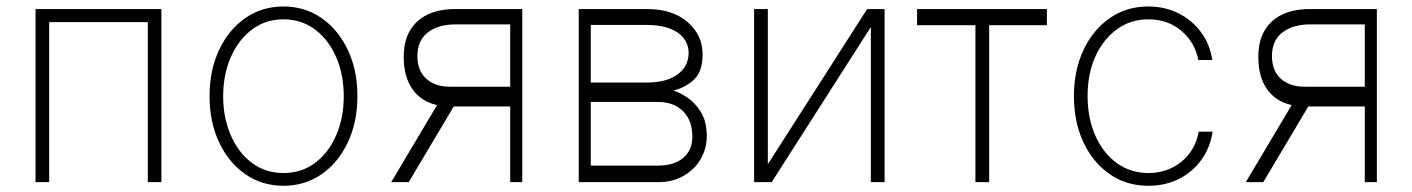

<svg xmlns="http://www.w3.org/2000/svg" viewBox="-20 -574 4448 605"><path d="M92 0V-545.5H488.6V0H445.7V-504.3H134.9V0Z M873.2 11.4Q805.8 11.4 753.2 -25Q700.6 -61.4 670.5 -125.4Q640.3 -189.3 640.3 -271Q640.3 -353 670.5 -416.9Q700.6 -480.8 753.2 -517.2Q805.8 -553.6 873.2 -553.6Q940.7 -553.6 993.3 -517Q1045.8 -480.5 1076 -416.7Q1106.2 -353 1106.2 -271Q1106.2 -189.3 1076 -125.4Q1045.8 -61.4 993.3 -25Q940.7 11.4 873.2 11.4ZM873.2 -28.8Q930.8 -28.8 973.4 -61.1Q1016 -93.4 1039.6 -148.4Q1063.2 -203.5 1063.2 -271Q1063.2 -338.4 1039.6 -393.3Q1016 -448.2 973.2 -480.6Q930.4 -513.1 873.2 -513.1Q816.4 -513.1 773.6 -480.6Q730.8 -448.2 707 -393.3Q683.2 -338.4 683.2 -271Q683.2 -203.5 706.9 -148.4Q730.5 -93.4 773.3 -61.1Q816.1 -28.8 873.2 -28.8Z M1587.7 0V-238.6H1409.8L1267.8 0H1212.7L1357.2 -242.9Q1307.2 -253.9 1279.7 -293Q1252.1 -332 1252.1 -394.9Q1252.1 -467.3 1294.9 -506.4Q1337.7 -545.5 1414.4 -545.5H1625.7V0ZM1587.7 -300.8V-497.2H1414.4Q1360.4 -496.8 1327.9 -471.6Q1295.5 -446.4 1295.1 -397.7Q1295.5 -350.5 1323.7 -325.5Q1351.9 -300.4 1398.8 -300.8Z M1803.6 0V-545.5H2019.9Q2099.1 -545.5 2146.5 -504.6Q2193.9 -463.8 2193.9 -402.3Q2193.9 -348.7 2166.9 -323.3Q2139.9 -297.9 2101.9 -288.7Q2119.3 -283.7 2144.2 -267.8Q2169 -251.8 2188 -221.9Q2207 -192.1 2207 -144.5Q2207 -105.8 2188 -73Q2169 -40.1 2134.4 -20.1Q2099.8 0 2053.3 0ZM1841.6 -52.2H2053.3Q2104 -52.2 2132.8 -76.5Q2161.6 -100.9 2161.6 -143.1Q2161.6 -193.9 2132.8 -223.2Q2104 -252.5 2053.3 -252.8H1841.6ZM1841.6 -313.9H2018.1Q2079.2 -313.9 2114.3 -339Q2149.5 -364 2149.9 -407.3Q2149.5 -448.2 2114.9 -471.6Q2080.3 -495 2019.9 -495.4H1841.6Z M2399.5 -56.5 2712.4 -545.5H2767.4V0H2724.1V-489L2411.6 0H2356.2V-545.5H2399.5Z M2869.7 -494.7V-545.5H3278.8V-494.7H3096.9V0H3053.6V-494.7Z M3598.7 11.4Q3529.1 11.4 3476.2 -25.6Q3423.3 -62.5 3393.6 -126.2Q3364 -190 3364 -271Q3364 -351.9 3393.8 -415.8Q3423.7 -479.8 3476.6 -516.7Q3529.5 -553.6 3598.4 -553.6Q3650.2 -553.6 3693 -532.3Q3735.8 -511 3764 -473.2Q3792.3 -435.4 3800.1 -384.9H3756Q3745.7 -440 3702.9 -476.6Q3660.2 -513.1 3598.7 -513.1Q3543.3 -513.1 3500 -482.1Q3456.7 -451 3431.8 -396.5Q3407 -342 3407 -271.7Q3407 -202.4 3431.1 -147.4Q3455.3 -92.3 3498.6 -60.5Q3541.9 -28.8 3598.7 -28.8Q3658.7 -28.8 3702.6 -64.3Q3746.4 -99.8 3757.1 -159.1H3801.1Q3793.3 -108.7 3765.6 -70.3Q3737.9 -32 3695 -10.3Q3652 11.4 3598.7 11.4Z M4280.5 0V-238.6H4102.6L3960.6 0H3905.5L4050.1 -242.9Q4000 -253.9 3972.5 -293Q3945 -332 3945 -394.9Q3945 -467.3 3987.7 -506.4Q4030.5 -545.5 4107.2 -545.5H4318.5V0ZM4280.5 -300.8V-497.2H4107.2Q4053.3 -496.8 4020.8 -471.6Q3988.3 -446.4 3987.9 -397.7Q3988.3 -350.5 4016.5 -325.5Q4044.7 -300.4 4091.6 -300.8Z"/></svg>

Font: Inter Extra Light BETA
Style: Regular
Weight: 200
Designer: Rasmus Andersson
Foundry: rsms
Version: Version 3.011;git-f93a4a705